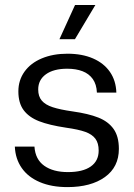

<svg xmlns="http://www.w3.org/2000/svg" viewBox="-20 -754 549 784"><path d="M40.6 -155.3H120.7Q124.1 -103.1 160.6 -77.2Q197 -51.3 257.4 -51.3Q318 -51.3 350.4 -74Q382.9 -96.7 382.9 -139.1Q382.9 -169.6 369.6 -187.4Q356.4 -205.3 328.6 -215.4Q300.9 -225.4 249.9 -232.6Q181 -242.9 139.4 -259.1Q97.9 -275.4 76.4 -304.4Q55 -333.4 55 -381Q55 -426.4 80.1 -461.5Q105.3 -496.6 150.8 -515.6Q196.3 -534.7 255.4 -534.7Q315.3 -534.7 359.8 -515.4Q404.3 -496 428.9 -460.4Q453.6 -424.7 455.1 -375.9H375.7Q374.3 -409.6 358.9 -431.3Q343.4 -453 316.9 -463.2Q290.4 -473.4 254.4 -473.4Q198.9 -473.4 167.4 -450.6Q136 -427.9 136 -388.7Q136 -360.4 150.5 -343.3Q165 -326.1 195 -316.3Q225 -306.4 277 -299Q341.1 -290 381.6 -273.9Q422.1 -257.9 443.8 -227.4Q465.4 -197 465.4 -146.1Q465.4 -72 408.4 -31Q351.3 10 255.3 10Q190.3 10 142.5 -10.4Q94.7 -30.7 68.7 -68.1Q42.7 -105.6 40.6 -155.3ZM286.4 -733.6H369.4L286 -593.9H222.7Z"/></svg>

Font: Mona Sans VF XLt
Style: Regular
Weight: 200
Designer: Deni Anggara
Foundry: GitHub
Version: Version 2.000;Glyphs 3.2.3 (3260)